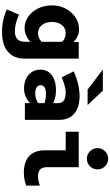

<svg xmlns="http://www.w3.org/2000/svg" viewBox="372 -1210 1057 1840"><g transform="rotate(90 900.0 -289.5)"><path d="M284 219Q226 219 171.5 207Q117 195 70 173L120 56Q163 76 202 86Q241 96 278 96Q380 96 380 1V-54Q355 -28 320.5 -12.5Q286 3 248 3Q188 3 138.5 -32.5Q89 -68 60 -127.5Q31 -187 31 -259Q31 -332 62 -390.5Q93 -449 145 -484Q197 -519 260 -519Q295 -519 326.5 -505Q358 -491 382 -465V-516H541V3Q541 107 475 163Q409 219 284 219ZM298 -126Q323 -126 343 -135Q363 -144 380 -160V-358Q363 -374 342 -382.5Q321 -391 298 -391Q265 -391 240.5 -374Q216 -357 203 -327Q190 -297 190 -258Q190 -220 203.5 -190Q217 -160 241 -143Q265 -126 298 -126Z M825 8Q773 8 732.5 -12Q692 -32 669.5 -67Q647 -102 647 -148Q647 -196 671 -229.5Q695 -263 740 -280.5Q785 -298 848 -298Q876 -298 905 -292Q934 -286 968 -272V-316Q968 -354 943 -372.5Q918 -391 866 -391Q837 -391 801.5 -381.5Q766 -372 721 -353L663 -468Q728 -497 786.5 -510.5Q845 -524 902 -524Q1009 -524 1068.5 -473Q1128 -422 1128 -330V0H968V-49Q934 -19 900 -5.5Q866 8 825 8ZM796 -151Q796 -126 817 -112.5Q838 -99 875 -99Q901 -99 924.5 -106.5Q948 -114 968 -128V-189Q946 -195 923.5 -198.5Q901 -202 879 -202Q840 -202 818 -189Q796 -176 796 -151ZM838 -601 646 -747H848L986 -601Z M1501 -594Q1459 -594 1429 -624Q1399 -654 1399 -696Q1399 -738 1429 -768Q1459 -798 1501 -798Q1543 -798 1573 -768Q1603 -738 1603 -696Q1603 -654 1573 -624Q1543 -594 1501 -594ZM1637 10Q1530 10 1475 -41Q1420 -92 1420 -192V-391H1242V-516H1582V-209Q1582 -166 1603 -146Q1624 -126 1670 -126Q1692 -126 1712.5 -130Q1733 -134 1758 -144V-13Q1742 -5 1706 2.5Q1670 10 1637 10Z"/></g></svg>

Font: Red Hat Mono
Style: Regular
Weight: 300
Monospace: yes
Designer: Pentagram, MCKL
Foundry: Pentagram, MCKL
Version: Version 1.023